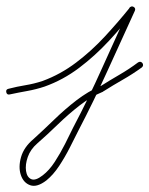

<svg xmlns="http://www.w3.org/2000/svg" viewBox="-30 -284 476 612"><path d="M1 17Q-8 19 -10 10Q-12 1 -3 -1Q24 -8 51.5 -12.5Q79 -17 106 -26Q163 -47 212.5 -84.5Q262 -122 304.5 -168Q347 -214 384 -260Q389 -266 396 -262Q403 -258 400 -250Q356 -154 312.5 -58Q269 38 220 132Q208 156 192.5 186.5Q177 217 158.5 245Q140 273 118 291Q88 314 66.5 306.5Q45 299 36.5 274Q28 249 37 217Q46 185 77 159Q77 159 77 159Q77 159 77 159Q109 130 143 97Q177 64 214 35.5Q251 7 291 -10Q291 -10 291 -9Q290 -9 290 -9Q320 -28 351 -46Q382 -64 410 -85Q418 -90 424 -83Q429 -75 422 -69Q393 -48 361.5 -30Q330 -12 300 7Q300 7 299 7Q299 8 299 8Q260 24 224 52Q188 80 154.5 112.5Q121 145 89 173Q89 173 89 173Q89 173 89 173Q67 192 58.5 216.5Q50 241 53 261Q56 281 69.5 287Q83 293 106 275Q127 259 144.5 232Q162 205 177 175.5Q192 146 203 123Q252 30 295 -66Q338 -162 382 -258Q386 -266 395 -260Q404 -255 398 -248Q361 -201 317 -153.5Q273 -106 222 -67.5Q171 -29 112 -8Q85 1 57 6Q29 11 1 17Q1 17 1 17Q1 17 1 17Z"/></svg>

Font: FRB American Cursive Guidelines Arrows Extralight
Style: Italic
Weight: 200
Italic angle: -25°
Version: Version 2.0;Modular Font Editor K font №1